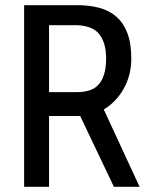

<svg xmlns="http://www.w3.org/2000/svg" viewBox="-20 -720 581 740"><path d="M419 0H518L380 -298C412 -317.3 437.7 -344.2 457 -378.5C476.3 -412.8 486 -451.7 486 -495C486 -534.3 480.8 -567.2 470.5 -593.5C460.2 -619.8 445.8 -640.8 427.5 -656.5C409.2 -672.2 387.3 -683.3 362 -690C336.7 -696.7 309 -700 279 -700H73V0H169V-273H289ZM169 -623H268C312 -623 343.2 -611.8 361.5 -589.5C379.8 -567.2 389 -535.7 389 -495C389 -470.3 386.3 -449.7 381 -433C375.7 -416.3 368.3 -403 359 -393C349.7 -383 338 -375.8 324 -371.5C310 -367.2 294.7 -365 278 -365H169Z"/></svg>

Font: Cabin Condensed
Style: Regular
Weight: 400
Designer: Pablo Impallari
Foundry: Pablo Impallari. www.impallari.com Igino Marini. www.ikern.com
Version: Version 1.006